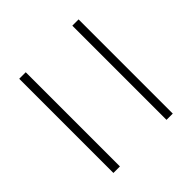

<svg xmlns="http://www.w3.org/2000/svg" viewBox="-46 -624 542 542"><g transform="rotate(45 225.0 -352.5)"><path d="M37 -446V-471H413V-446ZM37 -234V-260H413V-234Z"/></g></svg>

Font: Noto Sans Lao Looped Condensed Thin
Style: Regular
Weight: 100
Width: 3
Designer: Mark Frömberg, Ben Mitchell
Foundry: The Fontpad Ltd
Version: Version 1.002; ttfautohint (v1.8.4.7-5d5b)